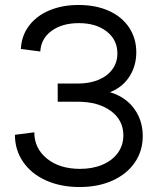

<svg xmlns="http://www.w3.org/2000/svg" viewBox="-20 -736 644 772"><path d="M40 -194 118 -204Q118 -139 169 -98Q220 -57 302 -57Q353 -57 392.5 -74Q432 -91 454 -121.5Q476 -152 476 -192Q476 -253 425.5 -290Q375 -327 292 -327H212V-400H292Q340 -400 376 -415Q412 -430 432 -457.5Q452 -485 452 -521Q452 -576 409 -609.5Q366 -643 297 -643Q230 -643 187.5 -612Q145 -581 142 -529L64 -539Q66 -591 96 -631.5Q126 -672 178 -694Q230 -716 296 -716Q365 -716 417.5 -692.5Q470 -669 499 -625.5Q528 -582 528 -526Q528 -477 506 -437.5Q484 -398 445 -376Q406 -354 357 -354V-374Q414 -374 459 -350.5Q504 -327 529 -284.5Q554 -242 554 -189Q554 -129 522 -82.5Q490 -36 432.5 -10Q375 16 300 16Q224 16 165 -10.5Q106 -37 73 -85Q40 -133 40 -194Z"/></svg>

Font: Uncut Sans Variable
Style: Regular
Weight: 400
Designer: Kasper Nordkvist
Foundry: UNCUT.wtf
Version: Version 1.303;Glyphs 3.1.2 (3151)